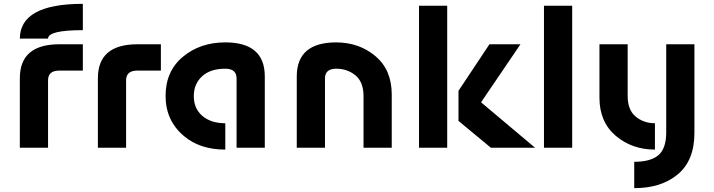

<svg xmlns="http://www.w3.org/2000/svg" viewBox="-20 -767 3709 997"><path d="M83 0V-360.8Q83 -537.1 288.1 -537.1H410.2V-400.4H288.1Q229.5 -400.4 229.5 -350.1V0ZM410.2 -747.1Q410.2 -747.1 410.2 -610.4Q229.5 -610.4 229.5 -566.4H83Q84 -747.1 410.2 -747.1Z M488.3 0V-360.8Q488.3 -537.1 693.4 -537.1H815.4V-400.4H693.4Q634.8 -400.4 634.8 -350.1V0Z M1355 0H1208.5V-359.4Q1208.5 -410.2 1149.9 -410.2Q1071.8 -410.2 1029.3 -370.6Q986.3 -331.1 986.3 -268.1Q986.3 -204.1 1029.8 -166Q1074.7 -127 1149.9 -127V9.8Q1018.1 9.8 934.6 -61Q839.8 -141.1 839.8 -269Q839.8 -397 929.4 -471.9Q1019 -546.9 1149.9 -546.9Q1355 -546.9 1355 -370.1Z M1521 0V-370.1Q1521 -546.9 1726.1 -546.9Q1845.2 -546.4 1929.4 -475.6Q2013.7 -404.8 2014.2 -277.8V0H1867.7V-269.5Q1867.2 -341.8 1825.4 -376Q1783.7 -410.2 1725.6 -410.2Q1667.5 -410.2 1667.5 -359.4V0Z M2155.8 0V-737.3H2302.2V0ZM2758.3 0H2528.8L2360.8 -139.2V-295.4L2521.5 -537.1H2682.6L2478 -235.8Z M2804.7 0V-737.3H2951.2V0Z M3380.9 9.8Q3262.2 9.8 3177.7 -61.5Q3092.8 -133.8 3092.8 -259.3V-537.1H3239.3V-267.6Q3239.3 -195.8 3281.2 -161.4Q3323.2 -127 3380.9 -127ZM3273.4 210V73.2Q3358.4 73.2 3398.9 38.8Q3439.5 4.4 3439.5 -80.6V-537.1H3585.9V-77.1Q3585.9 66.9 3499 138.7Q3413.6 210 3273.4 210Z"/></svg>

Font: New Shape
Style: Bold
Weight: 700
Designer: Wojciech Kalinowski "wmk69" (wmk69@o2.pl)
Foundry: Wojciech Kalinowski "wmk69" (wmk69@o2.pl)
Version: Version 2.1.1; 2021-05-14